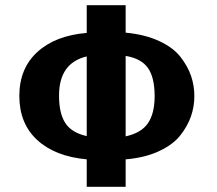

<svg xmlns="http://www.w3.org/2000/svg" viewBox="-20 -715 830 735"><path d="M54 -348Q54 -453 123 -516Q192 -579 312 -589V-695H461V-590Q535 -583 589 -558Q643 -533 671 -497Q699 -461 711.5 -424Q724 -387 724 -347Q724 -307 711 -269.5Q698 -232 670 -196.5Q642 -161 588 -136Q534 -111 461 -105V0H312V-105Q191 -116 122.5 -179Q54 -242 54 -348ZM206 -349Q206 -281 230 -244Q254 -207 312 -194V-499Q206 -474 206 -349ZM461 -193Q521 -206 546.5 -243.5Q572 -281 572 -347Q572 -418 546.5 -454.5Q521 -491 461 -501V-419Z"/></svg>

Font: Coval
Style: Heavy
Weight: 900
Foundry: Context Ltd
Version: Version 001.000